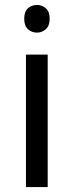

<svg xmlns="http://www.w3.org/2000/svg" viewBox="-20 -757 298 777"><path d="M173 -536V0H85V-536ZM130 -737Q150 -737 165.5 -723.5Q181 -710 181 -681Q181 -653 165.5 -639Q150 -625 130 -625Q108 -625 93 -639Q78 -653 78 -681Q78 -710 93 -723.5Q108 -737 130 -737Z"/></svg>

Font: lkorean25
Style: Book
Weight: 400
Designer: Jelle Bosma - Monotype Design Team
Foundry: Monotype Imaging Inc.
Version: Version 2.003